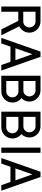

<svg xmlns="http://www.w3.org/2000/svg" viewBox="1130 -1770 640 2940"><g transform="rotate(90 1450.0 -300.0)"><path d="M520 0H430L300 -260H160V0H80V-600H310Q345 -600 376 -586.5Q407 -573 430 -550Q453 -527 466.5 -496Q480 -465 480 -430Q480 -379 453 -337.5Q426 -296 383 -276ZM400 -430Q400 -449 393 -466Q386 -483 374 -496Q362 -509 345.5 -516.5Q329 -524 310 -524H160V-336H310Q329 -336 345.5 -343.5Q362 -351 374 -364Q386 -377 393 -394Q400 -411 400 -430Z M1060 0H975L926 -140H694L645 0H560L770 -600H850ZM901 -216 810 -476 719 -216Z M1550 -170Q1550 -135 1536.5 -104Q1523 -73 1500 -50Q1477 -27 1446 -13.5Q1415 0 1380 0H1140V-600H1366Q1401 -600 1432 -586.5Q1463 -573 1486 -550Q1509 -527 1522 -496Q1535 -465 1535 -430Q1535 -393 1521 -361.5Q1507 -330 1482 -307Q1514 -284 1532 -248Q1550 -212 1550 -170ZM1456 -430Q1456 -449 1449 -466Q1442 -483 1430 -496Q1418 -509 1401.5 -516.5Q1385 -524 1366 -524H1220V-338H1366Q1404 -338 1430 -365Q1456 -392 1456 -430ZM1471 -170Q1471 -208 1444.5 -235Q1418 -262 1380 -262H1220V-76H1380Q1399 -76 1415.5 -83.5Q1432 -91 1444.5 -104Q1457 -117 1464 -134Q1471 -151 1471 -170Z M2100 -170Q2100 -135 2086.5 -104Q2073 -73 2050 -50Q2027 -27 1996 -13.5Q1965 0 1930 0H1690V-600H1916Q1951 -600 1982 -586.5Q2013 -573 2036 -550Q2059 -527 2072 -496Q2085 -465 2085 -430Q2085 -393 2071 -361.5Q2057 -330 2032 -307Q2064 -284 2082 -248Q2100 -212 2100 -170ZM2006 -430Q2006 -449 1999 -466Q1992 -483 1980 -496Q1968 -509 1951.5 -516.5Q1935 -524 1916 -524H1770V-338H1916Q1954 -338 1980 -365Q2006 -392 2006 -430ZM2021 -170Q2021 -208 1994.5 -235Q1968 -262 1930 -262H1770V-76H1930Q1949 -76 1965.5 -83.5Q1982 -91 1994.5 -104Q2007 -117 2014 -134Q2021 -151 2021 -170Z M2320 0H2240V-600H2320Z M2900 0H2815L2766 -140H2534L2485 0H2400L2610 -600H2690ZM2741 -216 2650 -476 2559 -216Z"/></g></svg>

Font: Gauge
Style: Regular
Weight: 400
Designer: Daniel Pimley
Foundry: Daniel Pimley
Version: Version 2.0